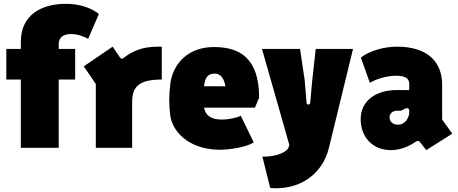

<svg xmlns="http://www.w3.org/2000/svg" viewBox="-20 -773 2395 1004"><path d="M89 0H287V-357H373V-517H287V-541C287 -572 305 -595 350 -595C385 -595 414 -584 441 -570L497 -700C455 -734 392 -753 325 -753C194 -753 89 -693 89 -555V-517H13V-357H89Z M481 0H671V-240C671 -319 706 -357 826 -357V-529H805C712 -529 663 -497 630 -473C620 -463 613 -465 607 -473L569 -529L418 -426L481 -334Z M1129 10C1185 10 1268 -4 1307 -28L1239 -168C1217 -155 1167 -148 1147 -148C1119 -148 1059 -147 1047 -210H1313L1335 -262C1335 -469 1234 -527 1099 -527C968 -527 887 -446 871 -338C867 -305 865 -277 865 -249C865 -221 867 -196 871 -164C890 -64 990 10 1129 10ZM1047 -322C1052 -367 1066 -388 1102 -388C1139 -388 1152 -357 1159 -322Z M1352 46 1393 210C1531 223 1663 151 1700 0L1826 -517H1631L1613 -355L1602 -236C1601 -223 1584 -223 1583 -236L1573 -355L1549 -517H1350L1493 -15L1490 -5C1482 23 1423 48 1352 46Z M2177 -29 2209 12 2345 -74 2292 -148V-331C2292 -446 2219 -529 2056 -529C1987 -529 1909 -506 1867 -472L1914 -340C1948 -360 2001 -377 2051 -377C2093 -377 2120 -366 2120 -335V-302H2053C1953 -302 1866 -251 1866 -150C1866 -61 1924 12 2024 12C2076 12 2120 -9 2151 -30C2163 -38 2169 -39 2177 -29ZM2062 -121C2035 -121 2017 -136 2017 -159C2017 -181 2035 -194 2057 -194H2076L2101 -206C2110 -210 2120 -206 2120 -195V-185C2120 -159 2099 -121 2062 -121Z"/></svg>

Font: Finlandica Black
Style: Regular
Weight: 900
Designer: Niklas Ekholm, Juho Hiilivirta, Jaakko Suomalainen
Foundry: Helsinki Type Studio
Version: Version 2.000;Glyphs 3.2 (3202)